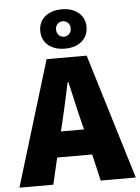

<svg xmlns="http://www.w3.org/2000/svg" viewBox="-70 -946 723 993"><g transform="rotate(-5 292.0 -450.0)"><path d="M-9.8 0 188 -649.9H396L594.2 0H412.1L379.9 -138.2H198.2L166 0ZM200.9 -723.6Q168 -751.5 168 -797.9Q168 -844.2 200.9 -872.1Q233.9 -899.9 288.1 -899.9Q342.3 -899.9 375.2 -872.1Q408.2 -844.2 408.2 -797.9Q408.2 -751.5 375.2 -723.6Q342.3 -695.8 288.1 -695.8Q233.9 -695.8 200.9 -723.6ZM229 -271H349.1L337.9 -315.9Q329.1 -349.1 313.2 -420.9Q297.4 -492.7 290 -522H286.1Q249.5 -352.1 240.2 -315.9ZM261 -826.7Q250 -815.4 250 -797.9Q250 -780.3 261 -769Q272 -757.8 288.1 -757.8Q304.2 -757.8 315.2 -769Q326.2 -780.3 326.2 -797.9Q326.2 -815.4 315.2 -826.7Q304.2 -837.9 288.1 -837.9Q272 -837.9 261 -826.7Z"/></g></svg>

Font: Source Sans Pro Black
Style: Regular
Weight: 900
Designer: Paul D. Hunt
Foundry: Adobe Systems Incorporated
Version: Version 2.020;PS 2.0;hotconv 1.0.86;makeotf.lib2.5.63406